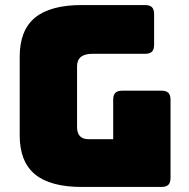

<svg xmlns="http://www.w3.org/2000/svg" viewBox="-20 -740 748 760"><path d="M619 0H304Q179 0 118.5 -50Q58 -100 58 -204V-516Q58 -620 118.5 -670Q179 -720 304 -720H554Q573 -720 581.5 -711.5Q590 -703 590 -684V-563Q590 -544 581.5 -535.5Q573 -527 554 -527H346Q315 -527 300 -514.5Q285 -502 285 -477V-238Q285 -213 296.5 -201Q308 -189 331 -189H428V-345Q428 -364 436.5 -372.5Q445 -381 464 -381H619Q638 -381 646.5 -372.5Q655 -364 655 -345V-36Q655 -17 646.5 -8.5Q638 0 619 0Z"/></svg>

Font: Bungee
Style: Regular
Weight: 400
Designer: David Jonathan Ross
Foundry: David Jonathan Ross
Version: Version 1.000;PS 1.0;hotconv 1.0.72;makeotf.lib2.5.5900